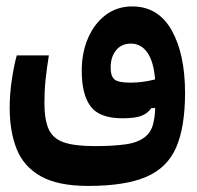

<svg xmlns="http://www.w3.org/2000/svg" viewBox="-20 -369 626 610"><path d="M260.3 221.7Q163.1 221.7 108.6 190.4Q54.2 159.2 32.5 103.3Q10.7 47.4 10.7 -26.9Q10.7 -68.4 17.3 -113.8Q23.9 -159.2 33.2 -192.9H135.3Q128.4 -151.4 124.8 -116Q121.1 -80.6 121.1 -43Q121.1 10.7 134.5 41Q147.9 71.3 182.9 83.3Q217.8 95.2 281.7 95.2Q338.9 95.2 380.1 89.4Q421.4 83.5 443.8 63.5Q460.4 48.8 466.3 25.9Q472.2 2.9 473.1 -25.9L460.4 -25.4Q449.7 -8.8 429.2 -1Q408.7 6.8 369.1 6.8Q296.4 6.8 268.1 -30.8Q239.7 -68.4 239.7 -144Q239.7 -201.7 259.8 -248Q279.8 -294.4 315.9 -321.5Q352.1 -348.6 399.9 -348.6Q482.4 -348.6 525.1 -273.2Q567.9 -197.8 567.9 -73.7Q567.9 34.2 539.8 99.1Q511.7 164.1 444.6 192.9Q377.4 221.7 260.3 221.7ZM472.7 -116.7Q468.3 -173.3 448.2 -201.9Q428.2 -230.5 396 -230.5Q365.7 -230.5 348.6 -209Q331.5 -187.5 331.5 -154.8Q331.5 -126.5 344 -116.5Q356.4 -106.4 394 -106.4Q433.6 -106.4 472.7 -116.7Z"/></svg>

Font: CaskaydiaCove NF SemiBold
Style: Regular
Weight: 600
Designer: Aaron Bell
Foundry: Saja Typeworks
Version: Version 2111.001; VTT 6.35;Nerd Fonts 3.2.1